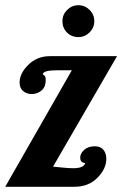

<svg xmlns="http://www.w3.org/2000/svg" viewBox="-20 -715 468 735"><path d="M280 -573Q254 -573 236.5 -590.5Q219 -608 219 -634Q219 -659 237 -677Q255 -695 280 -695Q305 -695 323 -677Q341 -659 341 -634Q341 -609 323 -591Q305 -573 280 -573ZM306 -91Q287 -92 287 -112Q287 -127 302 -141Q317 -155 343 -155Q365 -155 376 -141.5Q387 -128 387 -107Q387 -69 353 -34.5Q319 0 265 0H0L255 -446H199Q144 -446 144 -430L150 -426Q155 -422 155 -408Q155 -382 139 -368.5Q123 -355 101 -355Q82 -355 68.5 -366.5Q55 -378 55 -399Q55 -434 88.5 -467Q122 -500 171 -500H428L183 -77Q186 -77 214.5 -74Q243 -71 259 -71Q302 -71 306 -91Z"/></svg>

Font: Lobster 1.4
Style: Regular
Weight: 400
Designer: Pablo Impallari
Foundry: Pablo Impallari. www.impallari.com
Version: Version 1.4